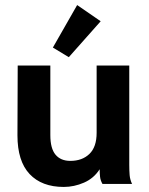

<svg xmlns="http://www.w3.org/2000/svg" viewBox="-20 -727 590 759"><path d="M232 12Q145 12 97 -39Q49 -90 49 -192L50 -468H179V-193Q179 -140 199.5 -115.5Q220 -91 258 -91Q305 -91 333.5 -118.5Q362 -146 362 -202V-468H491V-75Q491 -52 492.5 -34.5Q494 -17 502 0H385Q377 -14 375.5 -28.5Q374 -43 374 -58Q351 -22 312 -5Q273 12 232 12ZM252 -501 189 -539 285 -707 378 -643Z"/></svg>

Font: Inconsolata SemiExpanded ExtraBold
Style: Regular
Weight: 800
Width: 6
Monospace: yes
Designer: Raph Levien, Cyreal, Brenton Simpson
Foundry: Raph Levien, Cyreal, Google
Version: Version 3.001; ttfautohint (v1.8.2.53-6de2)